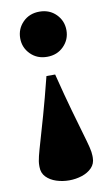

<svg xmlns="http://www.w3.org/2000/svg" viewBox="-82 -485 441 781"><g transform="rotate(-10 139.0 -94.5)"><path d="M138.5 -256.5Q97 -256.5 70 -283.8Q43 -311 43 -349.5Q43 -388.5 70 -415.8Q97 -443 138.5 -443Q180 -443 207 -415.8Q234 -388.5 234 -349.5Q234 -311 207 -283.8Q180 -256.5 138.5 -256.5ZM29.5 179.5V172Q29.5 157.5 35 135.2Q40.5 113 51.8 74.8Q63 36.5 80.5 -25Q98 -86.5 121.5 -180H157.5Q181 -86.5 198.5 -25Q216 36.5 227.2 74.8Q238.5 113 244 135.2Q249.5 157.5 249.5 172V179.5Q249.5 204.5 233.5 221Q217.5 237.5 192.2 245.8Q167 254 139.5 254Q112 254 86.8 245.8Q61.5 237.5 45.5 221Q29.5 204.5 29.5 179.5Z"/></g></svg>

Font: Newsreader Text ExtraBold
Style: Regular
Weight: 800
Designer: Hugues Gentile
Foundry: Production Type
Version: Version 1.001